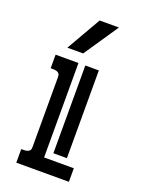

<svg xmlns="http://www.w3.org/2000/svg" viewBox="-123 -678 538 735"><g transform="rotate(20 146.0 -310.5)"><path d="M39.1 -439.9H132.3V-55.2H253.4V0H39.1V-55.2Q44.9 -55.2 51.8 -55.4Q58.6 -55.7 64.2 -57.4Q69.8 -59.1 73.5 -63.5Q77.1 -67.9 77.1 -76.7V-362.8Q77.1 -371.6 73.5 -376.2Q69.8 -380.9 64.2 -382.6Q58.6 -384.3 52 -384.5Q45.4 -384.8 39.1 -384.8ZM215.3 -439.9V-82.5H160.2V-439.9ZM231.4 -620.6 136.7 -480.5H72.3L152.8 -620.6Z"/></g></svg>

Font: Isar CAT
Style: Regular
Weight: 400
Designer: Digitized by Peter Wiegel
Foundry: CAT-Fonts, Peter Wiegel
Version: Version 1.000; ttfautohint (v1.3)